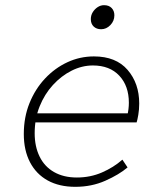

<svg xmlns="http://www.w3.org/2000/svg" viewBox="-20 -710 640 742"><path d="M271 12Q209 12 164.5 -12.5Q120 -37 96 -83Q72 -129 72 -192Q72 -257 94 -311.5Q116 -366 154 -406.5Q192 -447 240.5 -469.5Q289 -492 343 -492Q428 -492 473 -440Q518 -388 518 -310Q518 -287 514.5 -266.5Q511 -246 508 -237H106L113 -272H500L472 -264Q475 -276 476.5 -288.5Q478 -301 478 -313Q478 -378 441 -417.5Q404 -457 339 -457Q297 -457 257 -437Q217 -417 184.5 -381.5Q152 -346 133 -298.5Q114 -251 114 -195Q114 -144 133 -105Q152 -66 189 -45Q226 -24 277 -24Q329 -24 374 -43.5Q419 -63 453 -93L473 -63Q440 -35 387 -11.5Q334 12 271 12ZM371 -597Q353 -597 342 -607.5Q331 -618 331 -636Q331 -651 338.5 -663Q346 -675 357.5 -682.5Q369 -690 382 -690Q401 -690 411.5 -679Q422 -668 422 -651Q422 -629 406.5 -613Q391 -597 371 -597Z"/></svg>

Font: Source Code Pro ExtraLight Light
Style: Italic
Weight: 300
Italic angle: -11°
Monospace: yes
Version: Version 1.016;hotconv 1.0.116;makeotfexe 2.5.65601